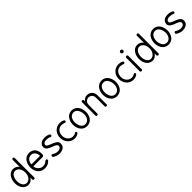

<svg xmlns="http://www.w3.org/2000/svg" viewBox="608 -2916 5060 5060"><g transform="rotate(-45 3138.5 -385.5)"><path d="M395 -480V-742.2Q395 -780.8 433.1 -780.8Q469.2 -780.8 469.2 -742.2V-19Q469.2 14.2 433.1 14.2Q395 14.2 395 -20V-86.9Q366.7 -42.5 325.2 -14.6Q283.7 13.2 231.9 13.2Q186.5 13.2 148.2 -2.7Q109.9 -18.6 82.8 -45.7Q55.7 -72.8 36.9 -109.1Q18.1 -145.5 9 -187Q0 -228.5 0 -272.9Q0 -316.9 9 -359.6Q18.1 -402.3 37.1 -440.9Q56.2 -479.5 83.3 -509Q110.4 -538.6 148.7 -555.9Q187 -573.2 231.9 -573.2Q280.8 -573.2 327.6 -548.6Q374.5 -523.9 395 -480ZM231 -54.2Q262.2 -54.2 291.7 -69.6Q321.3 -85 344.7 -112.5Q368.2 -140.1 382.6 -183.1Q397 -226.1 397 -276.9Q397 -328.1 383.3 -371.1Q369.6 -414.1 346.7 -441.7Q323.7 -469.2 294.9 -484.6Q266.1 -500 234.9 -500Q197.3 -500 166.5 -480.5Q135.7 -460.9 116.7 -428.2Q97.7 -395.5 87.4 -355.2Q77.1 -314.9 77.1 -272Q77.1 -230 86.9 -191.4Q96.7 -152.8 115.2 -121.8Q133.8 -90.8 163.8 -72.5Q193.8 -54.2 231 -54.2Z M823.7 -574.2Q896 -574.2 948.7 -542Q1001.5 -509.8 1028.1 -453.6Q1054.7 -397.5 1054.7 -324.2Q1054.7 -280.8 1043.2 -262Q1031.7 -243.2 998.5 -243.2H660.6Q660.6 -175.8 716.8 -118.9Q772.9 -62 839.4 -62Q882.8 -62 912.8 -72.8Q942.9 -83.5 975.6 -112.8Q995.1 -130.9 1018.6 -130.9Q1033.7 -130.9 1042.7 -122.3Q1051.8 -113.8 1051.8 -97.2Q1051.8 -84.5 1044.4 -77.1Q973.6 12.2 839.4 12.2Q779.3 12.2 729.7 -11.2Q680.2 -34.7 648.2 -74.7Q616.2 -114.7 598.9 -167.5Q581.5 -220.2 581.5 -279.8Q581.5 -335.4 597.9 -387.9Q614.3 -440.4 644 -482.2Q673.8 -523.9 720.7 -549.1Q767.6 -574.2 823.7 -574.2ZM661.6 -314.9H980.5Q980.5 -393.6 938.5 -446.8Q896.5 -500 826.7 -500Q755.9 -500 708.7 -445.8Q661.6 -391.6 661.6 -314.9Z M1254.9 -107.9Q1323.7 -63 1393.1 -63Q1414.6 -63 1435.3 -67.6Q1456.1 -72.3 1474.6 -81.8Q1493.2 -91.3 1504.6 -109.1Q1516.1 -127 1516.1 -149.9Q1516.1 -167.5 1506.1 -182.6Q1496.1 -197.8 1477.8 -209.5Q1459.5 -221.2 1441.9 -229.5Q1424.3 -237.8 1400.9 -246.1Q1377.4 -254.9 1360.8 -261.2Q1344.2 -267.6 1321.5 -277.8Q1298.8 -288.1 1283.4 -297.1Q1268.1 -306.2 1251 -319.1Q1233.9 -332 1223.6 -345Q1213.4 -357.9 1206.8 -374.3Q1200.2 -390.6 1200.2 -408.2Q1200.2 -462.4 1228.8 -500Q1257.3 -537.6 1301.5 -554.2Q1345.7 -570.8 1400.9 -570.8Q1490.2 -570.8 1556.2 -535.2Q1575.2 -525.4 1575.2 -500Q1575.2 -483.4 1565.4 -474.1Q1555.7 -464.8 1541 -464.8Q1530.3 -464.8 1519 -471.2Q1500.5 -481.9 1466.8 -489.5Q1433.1 -497.1 1398.9 -497.1Q1367.2 -497.1 1341.3 -489.7Q1315.4 -482.4 1297.4 -463.6Q1279.3 -444.8 1279.3 -417Q1279.3 -407.2 1283.2 -398.7Q1287.1 -390.1 1297.1 -381.8Q1307.1 -373.5 1315.2 -367.7Q1323.2 -361.8 1341.1 -353.8Q1358.9 -345.7 1368.4 -341.6Q1377.9 -337.4 1400.6 -328.4Q1423.3 -319.3 1432.1 -315.9Q1456.1 -306.2 1467.8 -301Q1479.5 -295.9 1500.5 -285.4Q1521.5 -274.9 1532.5 -267.1Q1543.5 -259.3 1558.1 -246.8Q1572.8 -234.4 1580.1 -221.9Q1587.4 -209.5 1592.8 -192.6Q1598.1 -175.8 1598.1 -157.2Q1598.1 -121.6 1585.9 -92.5Q1573.7 -63.5 1553.7 -44.7Q1533.7 -25.9 1506.6 -12.9Q1479.5 0 1450.7 5.6Q1421.9 11.2 1391.1 11.2Q1298.8 11.2 1206.1 -47.9Q1192.9 -56.6 1192.9 -78.1Q1192.9 -98.1 1201.9 -108.6Q1210.9 -119.1 1226.1 -119.1Q1238.8 -119.1 1254.9 -107.9Z M1954.1 -488.8Q1872.6 -488.8 1818.8 -429Q1765.1 -369.1 1765.1 -272.9Q1765.1 -185.1 1821.3 -122.6Q1877.4 -60.1 1957 -60.1Q2018.1 -60.1 2068.8 -94.2Q2074.2 -98.1 2082 -98.1Q2093.3 -98.1 2102.5 -88.6Q2111.8 -79.1 2111.8 -65.9Q2111.8 -47.9 2087.9 -28.8Q2025.9 11.2 1955.1 11.2Q1881.3 11.2 1820.3 -26.6Q1759.3 -64.5 1724.1 -130.9Q1689 -197.3 1689 -277.8Q1689 -339.8 1710.2 -393.1Q1731.4 -446.3 1767.3 -482.7Q1803.2 -519 1851.6 -539.6Q1899.9 -560.1 1953.1 -560.1Q2024.4 -560.1 2071.8 -538.1Q2086.9 -531.2 2096.4 -521.5Q2106 -511.7 2106 -502Q2106 -485.4 2096.7 -474.6Q2087.4 -463.9 2072.8 -463.9Q2068.8 -463.9 2063 -465.8Q2041.5 -475.1 2010 -481.9Q1978.5 -488.8 1954.1 -488.8Z M2656.2 -273.9Q2656.2 -216.8 2640.4 -166Q2624.5 -115.2 2595 -75.4Q2565.4 -35.6 2518.8 -12.2Q2472.2 11.2 2414.6 11.2Q2368.2 11.2 2328.4 -4.9Q2288.6 -21 2260.3 -48.8Q2231.9 -76.7 2211.9 -113.8Q2191.9 -150.9 2182.1 -193.4Q2172.4 -235.8 2172.4 -280.8Q2172.4 -337.4 2188.2 -389.4Q2204.1 -441.4 2233.4 -482.7Q2262.7 -523.9 2309.8 -548.6Q2356.9 -573.2 2414.6 -573.2Q2472.2 -573.2 2519 -547.6Q2565.9 -522 2595.5 -479.2Q2625 -436.5 2640.6 -383.5Q2656.2 -330.6 2656.2 -273.9ZM2414.6 -501Q2373 -501 2340.6 -482.7Q2308.1 -464.4 2289.1 -433.6Q2270 -402.8 2260.3 -365.7Q2250.5 -328.6 2250.5 -288.1Q2250.5 -248 2260.3 -208.7Q2270 -169.4 2289.1 -135Q2308.1 -100.6 2340.8 -79.3Q2373.5 -58.1 2414.6 -58.1Q2455.6 -58.1 2488 -75.9Q2520.5 -93.8 2540 -123.8Q2559.6 -153.8 2569.6 -190.7Q2579.6 -227.5 2579.6 -268.1Q2579.6 -299.3 2573.5 -331.3Q2567.4 -363.3 2554 -393.8Q2540.5 -424.3 2521.5 -448Q2502.4 -471.7 2474.9 -486.3Q2447.3 -501 2414.6 -501Z M2762.2 -36.1V-523.9Q2762.2 -563 2798.3 -563Q2835.4 -563 2835.4 -523.9V-485.8Q2859.4 -529.3 2899.2 -551.3Q2939 -573.2 2985.4 -573.2Q3034.2 -573.2 3078.4 -550.8Q3122.6 -528.3 3151.4 -483.6Q3180.2 -439 3180.2 -381.8V-36.1Q3180.2 0 3143.1 0Q3107.4 0 3107.4 -36.1V-350.1Q3107.4 -421.4 3067.6 -460.7Q3027.8 -500 2973.1 -500Q2917.5 -500 2876.5 -460.2Q2835.4 -420.4 2835.4 -350.1V-36.1Q2835.4 0 2798.3 0Q2762.2 0 2762.2 -36.1Z M3772.9 -273.9Q3772.9 -216.8 3757.1 -166Q3741.2 -115.2 3711.7 -75.4Q3682.1 -35.6 3635.5 -12.2Q3588.9 11.2 3531.2 11.2Q3484.9 11.2 3445.1 -4.9Q3405.3 -21 3377 -48.8Q3348.6 -76.7 3328.6 -113.8Q3308.6 -150.9 3298.8 -193.4Q3289.1 -235.8 3289.1 -280.8Q3289.1 -337.4 3304.9 -389.4Q3320.8 -441.4 3350.1 -482.7Q3379.4 -523.9 3426.5 -548.6Q3473.6 -573.2 3531.2 -573.2Q3588.9 -573.2 3635.7 -547.6Q3682.6 -522 3712.2 -479.2Q3741.7 -436.5 3757.3 -383.5Q3772.9 -330.6 3772.9 -273.9ZM3531.2 -501Q3489.7 -501 3457.3 -482.7Q3424.8 -464.4 3405.8 -433.6Q3386.7 -402.8 3377 -365.7Q3367.2 -328.6 3367.2 -288.1Q3367.2 -248 3377 -208.7Q3386.7 -169.4 3405.8 -135Q3424.8 -100.6 3457.5 -79.3Q3490.2 -58.1 3531.2 -58.1Q3572.3 -58.1 3604.7 -75.9Q3637.2 -93.8 3656.7 -123.8Q3676.3 -153.8 3686.3 -190.7Q3696.3 -227.5 3696.3 -268.1Q3696.3 -299.3 3690.2 -331.3Q3684.1 -363.3 3670.7 -393.8Q3657.2 -424.3 3638.2 -448Q3619.1 -471.7 3591.6 -486.3Q3564 -501 3531.2 -501Z M4144 -488.8Q4062.5 -488.8 4008.8 -429Q3955.1 -369.1 3955.1 -272.9Q3955.1 -185.1 4011.2 -122.6Q4067.4 -60.1 4147 -60.1Q4208 -60.1 4258.8 -94.2Q4264.2 -98.1 4272 -98.1Q4283.2 -98.1 4292.5 -88.6Q4301.8 -79.1 4301.8 -65.9Q4301.8 -47.9 4277.8 -28.8Q4215.8 11.2 4145 11.2Q4071.3 11.2 4010.3 -26.6Q3949.2 -64.5 3914.1 -130.9Q3878.9 -197.3 3878.9 -277.8Q3878.9 -339.8 3900.1 -393.1Q3921.4 -446.3 3957.3 -482.7Q3993.2 -519 4041.5 -539.6Q4089.8 -560.1 4143.1 -560.1Q4214.4 -560.1 4261.7 -538.1Q4276.9 -531.2 4286.4 -521.5Q4295.9 -511.7 4295.9 -502Q4295.9 -485.4 4286.6 -474.6Q4277.3 -463.9 4262.7 -463.9Q4258.8 -463.9 4252.9 -465.8Q4231.4 -475.1 4200 -481.9Q4168.5 -488.8 4144 -488.8Z M4413.6 -37.1V-530.8Q4413.6 -567.9 4450.2 -567.9Q4489.3 -567.9 4489.3 -530.8V-37.1Q4489.3 0 4451.7 0Q4413.6 0 4413.6 -37.1ZM4412.8 -699.5Q4398.4 -713.9 4398.4 -734.9Q4398.4 -755.9 4412.8 -770.5Q4427.2 -785.2 4448.2 -785.2Q4469.2 -785.2 4483.9 -770.5Q4498.5 -755.9 4498.5 -734.9Q4498.5 -713.9 4483.9 -699.5Q4469.2 -685.1 4448.2 -685.1Q4427.2 -685.1 4412.8 -699.5Z M5023.4 -480V-742.2Q5023.4 -780.8 5061.5 -780.8Q5097.7 -780.8 5097.7 -742.2V-19Q5097.7 14.2 5061.5 14.2Q5023.4 14.2 5023.4 -20V-86.9Q4995.1 -42.5 4953.6 -14.6Q4912.1 13.2 4860.4 13.2Q4814.9 13.2 4776.6 -2.7Q4738.3 -18.6 4711.2 -45.7Q4684.1 -72.8 4665.3 -109.1Q4646.5 -145.5 4637.5 -187Q4628.4 -228.5 4628.4 -272.9Q4628.4 -316.9 4637.5 -359.6Q4646.5 -402.3 4665.5 -440.9Q4684.6 -479.5 4711.7 -509Q4738.8 -538.6 4777.1 -555.9Q4815.4 -573.2 4860.4 -573.2Q4909.2 -573.2 4956.1 -548.6Q5002.9 -523.9 5023.4 -480ZM4859.4 -54.2Q4890.6 -54.2 4920.2 -69.6Q4949.7 -85 4973.1 -112.5Q4996.6 -140.1 5011 -183.1Q5025.4 -226.1 5025.4 -276.9Q5025.4 -328.1 5011.7 -371.1Q4998 -414.1 4975.1 -441.7Q4952.1 -469.2 4923.3 -484.6Q4894.5 -500 4863.3 -500Q4825.7 -500 4794.9 -480.5Q4764.2 -460.9 4745.1 -428.2Q4726.1 -395.5 4715.8 -355.2Q4705.6 -314.9 4705.6 -272Q4705.6 -230 4715.3 -191.4Q4725.1 -152.8 4743.7 -121.8Q4762.2 -90.8 4792.2 -72.5Q4822.3 -54.2 4859.4 -54.2Z M5693.8 -273.9Q5693.8 -216.8 5678 -166Q5662.1 -115.2 5632.6 -75.4Q5603 -35.6 5556.4 -12.2Q5509.8 11.2 5452.1 11.2Q5405.8 11.2 5366 -4.9Q5326.2 -21 5297.9 -48.8Q5269.5 -76.7 5249.5 -113.8Q5229.5 -150.9 5219.7 -193.4Q5210 -235.8 5210 -280.8Q5210 -337.4 5225.8 -389.4Q5241.7 -441.4 5271 -482.7Q5300.3 -523.9 5347.4 -548.6Q5394.5 -573.2 5452.1 -573.2Q5509.8 -573.2 5556.6 -547.6Q5603.5 -522 5633.1 -479.2Q5662.6 -436.5 5678.2 -383.5Q5693.8 -330.6 5693.8 -273.9ZM5452.1 -501Q5410.6 -501 5378.2 -482.7Q5345.7 -464.4 5326.7 -433.6Q5307.6 -402.8 5297.9 -365.7Q5288.1 -328.6 5288.1 -288.1Q5288.1 -248 5297.9 -208.7Q5307.6 -169.4 5326.7 -135Q5345.7 -100.6 5378.4 -79.3Q5411.1 -58.1 5452.1 -58.1Q5493.2 -58.1 5525.6 -75.9Q5558.1 -93.8 5577.6 -123.8Q5597.2 -153.8 5607.2 -190.7Q5617.2 -227.5 5617.2 -268.1Q5617.2 -299.3 5611.1 -331.3Q5605 -363.3 5591.6 -393.8Q5578.1 -424.3 5559.1 -448Q5540 -471.7 5512.5 -486.3Q5484.9 -501 5452.1 -501Z M5842.8 -107.9Q5911.6 -63 5981 -63Q6002.4 -63 6023.2 -67.6Q6043.9 -72.3 6062.5 -81.8Q6081.1 -91.3 6092.5 -109.1Q6104 -127 6104 -149.9Q6104 -167.5 6094 -182.6Q6084 -197.8 6065.7 -209.5Q6047.4 -221.2 6029.8 -229.5Q6012.2 -237.8 5988.8 -246.1Q5965.3 -254.9 5948.7 -261.2Q5932.1 -267.6 5909.4 -277.8Q5886.7 -288.1 5871.3 -297.1Q5856 -306.2 5838.9 -319.1Q5821.8 -332 5811.5 -345Q5801.3 -357.9 5794.7 -374.3Q5788.1 -390.6 5788.1 -408.2Q5788.1 -462.4 5816.7 -500Q5845.2 -537.6 5889.4 -554.2Q5933.6 -570.8 5988.8 -570.8Q6078.1 -570.8 6144 -535.2Q6163.1 -525.4 6163.1 -500Q6163.1 -483.4 6153.3 -474.1Q6143.6 -464.8 6128.9 -464.8Q6118.2 -464.8 6106.9 -471.2Q6088.4 -481.9 6054.7 -489.5Q6021 -497.1 5986.8 -497.1Q5955.1 -497.1 5929.2 -489.7Q5903.3 -482.4 5885.3 -463.6Q5867.2 -444.8 5867.2 -417Q5867.2 -407.2 5871.1 -398.7Q5875 -390.1 5885 -381.8Q5895 -373.5 5903.1 -367.7Q5911.1 -361.8 5929 -353.8Q5946.8 -345.7 5956.3 -341.6Q5965.8 -337.4 5988.5 -328.4Q6011.2 -319.3 6020 -315.9Q6043.9 -306.2 6055.7 -301Q6067.4 -295.9 6088.4 -285.4Q6109.4 -274.9 6120.4 -267.1Q6131.3 -259.3 6146 -246.8Q6160.6 -234.4 6168 -221.9Q6175.3 -209.5 6180.7 -192.6Q6186 -175.8 6186 -157.2Q6186 -121.6 6173.8 -92.5Q6161.6 -63.5 6141.6 -44.7Q6121.6 -25.9 6094.5 -12.9Q6067.4 0 6038.6 5.6Q6009.8 11.2 5979 11.2Q5886.7 11.2 5793.9 -47.9Q5780.8 -56.6 5780.8 -78.1Q5780.8 -98.1 5789.8 -108.6Q5798.8 -119.1 5814 -119.1Q5826.7 -119.1 5842.8 -107.9Z"/></g></svg>

Font: BPreplay
Style: Regular
Weight: 400
Designer: Magenta/George Triantafyllakos
Foundry: Magenta/George Triantafyllakos
Version: Version 1.00